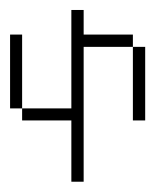

<svg xmlns="http://www.w3.org/2000/svg" viewBox="-20 -239 332 381"><path d="M243.7 0V-146H268.1V0ZM0 -23.9V-170.4H23.9V-23.9ZM121.6 121.6V0H23.9V-23.9H121.6V-219.2H146V-170.4H243.7V-146H146V121.6Z"/></svg>

Font: FS Mondwest Regular
Style: Regular
Weight: 400
Designer: NZWStudios2024
Foundry: https://fontstruct.com
Version: Version 1.0